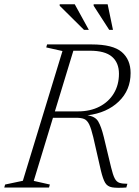

<svg xmlns="http://www.w3.org/2000/svg" viewBox="-43 -878 650 899"><path d="M115 -31 190.5 -14 186.5 0H-23L-19 -14L64 -31.5L249.5 -639L173.5 -656L177.5 -670H386Q485.5 -670 527 -634.5Q568.5 -599 568.5 -536Q568.5 -456 513.2 -402.8Q458 -349.5 366.5 -338Q403 -333 417 -309.2Q431 -285.5 443 -236.5L477 -95Q485.5 -59.5 494 -43Q502.5 -26.5 516.2 -22Q530 -17.5 553.5 -17.5L548.5 0Q504 3 482 -0.8Q460 -4.5 449.5 -22Q439 -39.5 429.5 -79L393.5 -236.5Q384 -276.5 374.5 -295.8Q365 -315 351.2 -320.8Q337.5 -326.5 315 -326.5H205ZM322.5 -356.5Q380 -356.5 423.2 -379Q466.5 -401.5 490.2 -441.2Q514 -481 514 -532.5Q514 -584.5 481.2 -612.5Q448.5 -640.5 378 -640.5H300.5L214 -356.5ZM373 -738H350.5L236.5 -851V-858H307ZM486 -738H468.5L395.5 -851V-858H461Z"/></svg>

Font: Newsreader 16pt Light
Style: Italic
Weight: 300
Italic angle: -17°
Designer: Hugues Gentile
Foundry: Production Type
Version: Version 1.003; ttfautohint (v1.8.3)